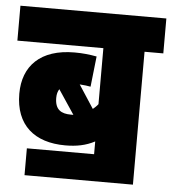

<svg xmlns="http://www.w3.org/2000/svg" viewBox="-49 -667 657 734"><g transform="rotate(5 280.0 -300.0)"><path d="M72 -81V22H488V-488H560V-622H0V-488H330V-273C324 -265 317 -259 310 -253L252 -342C270 -341 283 -339 294 -337L307 -454C279 -459 254 -462 222 -462C91 -462 25 -393 25 -287C25 -166 99 -105 217 -105C260 -105 296 -112 330 -130V-81ZM167 -283C167 -297 170 -308 176 -317L238 -224C235 -224 231 -224 228 -224C192 -224 167 -237 167 -283Z"/></g></svg>

Font: Noto Sans Condensed Black
Style: Italic
Weight: 900
Width: 3
Italic angle: -12°
Designer: Monotype Design Team
Foundry: Monotype Imaging Inc.
Version: Version 2.013